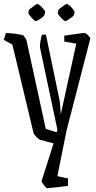

<svg xmlns="http://www.w3.org/2000/svg" viewBox="-43 -781 503 1007"><path d="M164 -49Q160 -51 147.5 -63.5Q135 -76 133 -83L22 -547L-23 -572L-12 -608Q15 -607 40 -603.5Q65 -600 78 -597Q83 -591 88.5 -583.5Q94 -576 96 -570L197 -105L255 -87L258 -101L167 -531Q165 -542 168.5 -561.5Q172 -581 177 -599H198L270 -252Q271 -247 272.5 -228Q274 -209 276 -182L357 -552L294 -563V-594Q332 -599 361 -603.5Q390 -608 400 -608Q406 -608 416.5 -598.5Q427 -589 431 -580L306 -96L258 143L314 155L313 194Q298 196 273.5 199Q249 202 228 204Q207 206 203 206Q201 206 194 198Q187 190 181 181Q175 172 175 169L238 -29Q222 -33 197.5 -39.5Q173 -46 164 -49ZM263 -728Q263 -730 273 -738Q283 -746 294 -753.5Q305 -761 307 -761Q311 -761 321.5 -752Q332 -743 340.5 -732.5Q349 -722 348 -717L345 -702Q344 -699 334 -691Q324 -683 313.5 -676.5Q303 -670 300 -670Q296 -670 286 -679Q276 -688 268 -698.5Q260 -709 260 -713ZM108 -728Q109 -730 119 -738Q129 -746 140 -753.5Q151 -761 153 -761Q157 -761 167 -752Q177 -743 186 -732.5Q195 -722 194 -717L190 -702Q190 -699 180 -691Q170 -683 159 -676.5Q148 -670 145 -670Q141 -670 131.5 -679Q122 -688 114 -698.5Q106 -709 106 -713Z"/></svg>

Font: Grenze Gotisch Light
Style: Regular
Weight: 300
Designer: Renata Polastri
Foundry: Omnibus-Type
Version: Version 1.001